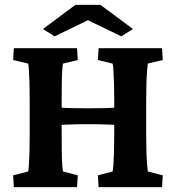

<svg xmlns="http://www.w3.org/2000/svg" viewBox="-20 -772 726 792"><path d="M386.7 0 383.8 -48.8 444.3 -64.5Q446.3 -69.3 447.8 -90.8Q449.2 -112.3 450.2 -144.5Q451.2 -176.8 451.2 -214.8V-358.4Q451.2 -397.5 450.2 -430.2Q449.2 -462.9 447.8 -483.9Q446.3 -504.9 444.3 -509.8L383.8 -524.4L386.7 -573.2H648.4L651.4 -524.4L589.8 -509.8Q588.9 -504.9 586.9 -482.4Q585 -460 584 -426.8Q583 -393.6 583 -358.4V-214.8Q583 -180.7 584 -147.9Q585 -115.2 586.9 -92.3Q588.9 -69.3 589.8 -64.5L651.4 -48.8L648.4 0ZM37.1 0 34.2 -48.8 95.7 -64.5Q97.7 -69.3 99.1 -89.8Q100.6 -110.4 101.6 -143.1Q102.5 -175.8 102.5 -214.8V-358.4Q102.5 -398.4 101.6 -431.6Q100.6 -464.8 99.1 -485.8Q97.7 -506.8 95.7 -509.8L34.2 -524.4L37.1 -573.2H297.9L300.8 -524.4L240.2 -509.8Q238.3 -504.9 236.8 -483.9Q235.4 -462.9 234.9 -430.2Q234.4 -397.5 234.4 -358.4V-214.8Q234.4 -176.8 234.9 -144.5Q235.4 -112.3 236.8 -90.8Q238.3 -69.3 240.2 -64.5L300.8 -48.8L297.9 0ZM211.9 -255.9V-330.1Q235.4 -327.1 266.1 -326.2Q296.9 -325.2 342.8 -325.2Q388.7 -325.2 418.9 -326.2Q449.2 -327.1 472.7 -330.1V-255.9Q452.1 -256.8 421.9 -258.3Q391.6 -259.8 342.8 -259.8Q293.9 -259.8 263.2 -258.3Q232.4 -256.8 211.9 -255.9ZM528.3 -652.3 480.5 -622.1 310.5 -704.1H375L205.1 -622.1L157.2 -652.3L291 -752H394.5Z"/></svg>

Font: Crimson Pro
Style: Bold
Weight: 700
Designer: Jacques Le Bailly
Foundry: Baron von Fonthausen
Version: Version 1.003